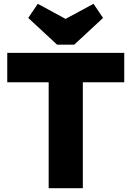

<svg xmlns="http://www.w3.org/2000/svg" viewBox="-20 -986 689 1006"><path d="M235 0V-704H414V0ZM18 -555V-709H631V-555ZM470 -966 520 -892 369 -752H279L128 -892L178 -966L392 -850H255Z"/></svg>

Font: Outfit ExtraBold
Style: Regular
Weight: 800
Designer: Rodrigo Fuenzalida
Foundry: fragTYPE
Version: Version 1.100;gftools[0.9.27]